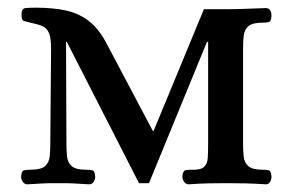

<svg xmlns="http://www.w3.org/2000/svg" viewBox="-20 -477 763 500"><path d="M51 3Q44 3 39.5 -3.5Q35 -10 35 -17Q36 -32 42.5 -33.5Q49 -35 59 -35Q87 -35 97.5 -44.5Q108 -54 109.5 -70Q111 -86 111 -103L113 -350Q113 -378 107.5 -391Q102 -404 90.5 -409Q79 -414 59 -418Q46 -421 41 -423Q36 -425 36 -439Q36 -455 46.5 -456Q57 -457 73 -457Q117 -457 150.5 -450Q184 -443 211 -422.5Q238 -402 259 -361L378 -136H380L511 -453H568Q594 -453 618.5 -454Q643 -455 672 -456Q680 -456 683.5 -450Q687 -444 687 -436Q686 -421 680 -419.5Q674 -418 664 -418Q637 -418 626.5 -408.5Q616 -399 614.5 -383.5Q613 -368 613 -350V-103Q613 -86 614.5 -70Q616 -54 626.5 -44.5Q637 -35 664 -35Q674 -35 680 -33.5Q686 -32 687 -17Q687 -10 683.5 -3.5Q680 3 672 3Q643 1 618.5 0.5Q594 0 568 0Q542 0 521 0.5Q500 1 471 3Q464 3 459.5 -3.5Q455 -10 455 -17Q456 -32 462.5 -33.5Q469 -35 477 -35Q502 -34 511 -42Q520 -50 521 -65.5Q522 -81 522 -103V-368H519L368 0H342L154 -368H152L153 -103Q153 -86 154.5 -70Q156 -54 166.5 -44.5Q177 -35 204 -35Q214 -35 220.5 -33.5Q227 -32 228 -17Q228 -10 224 -3.5Q220 3 212 3Q194 2 178 1Q162 0 146 0H118Q102 0 85.5 1Q69 2 51 3Z"/></svg>

Font: Alice
Style: Regular
Weight: 400
Designer: Ksenia Yerulevich
Foundry: Cyreal (http://www.cyreal.org/)
Version: Version 2.003; ttfautohint (v1.8.3)